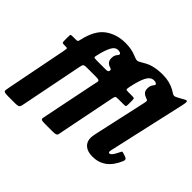

<svg xmlns="http://www.w3.org/2000/svg" viewBox="-227 -1056 1462 1462"><g transform="rotate(45 504.0 -325.0)"><path d="M307 -428.5Q285 -428.5 276 -425.8Q267 -423 264 -414Q261 -405 257.5 -386.5L160 104Q156.5 123.5 152.8 133.5Q149 143.5 138.8 146.8Q128.5 150 106 150H31Q2.5 150 -6.8 145.5Q-16 141 -14.5 129.2Q-13 117.5 -8.5 94.5L87.5 -393.5Q91.5 -414 91.5 -421.2Q91.5 -428.5 73.5 -428.5H56.5Q39.5 -428.5 37.2 -434.8Q35 -441 35 -460.5V-490.5Q35 -508 36.2 -514Q37.5 -520 55 -520H87.5Q107 -520 110.8 -524.5Q114.5 -529 117.5 -544.5Q145 -669 213.8 -719.5Q282.5 -770 378.5 -770Q442.5 -770 491.5 -749.5Q514 -740 525.5 -737.5Q537 -735 548.5 -740.5Q560 -746 583.5 -760Q620 -782.5 660.8 -791.2Q701.5 -800 749 -800Q787 -800 819.8 -791.8Q852.5 -783.5 877.5 -769.5Q897 -758.5 906.5 -752Q916 -745.5 925.5 -746.2Q935 -747 954 -757.5L1001 -783.5Q1020 -794.5 1022.8 -783Q1025.5 -771.5 1018.5 -741.5L879.5 -124Q878.5 -119.5 877 -111.5Q875.5 -103.5 875.5 -100Q875.5 -87.5 885.5 -87.5Q905.5 -87.5 932.5 -145.5Q938.5 -159 942.2 -164Q946 -169 958.5 -164.5L987.5 -155Q999.5 -150.5 1003.2 -142.8Q1007 -135 1001 -121Q942 21 811 21Q758 21 729 -3.5Q700 -28 700 -70.5Q700 -82.5 702.8 -98.5Q705.5 -114.5 708 -126L801 -547.5Q806 -569.5 803 -574.8Q800 -580 783 -585Q764.5 -591 752 -604.2Q739.5 -617.5 739.5 -643Q739.5 -664.5 745.5 -676Q751.5 -687.5 757.5 -694Q763.5 -700.5 763.5 -707.5Q763.5 -713 755.2 -717.5Q747 -722 733 -722Q696.5 -722 674.5 -679.2Q652.5 -636.5 635.5 -552.5Q631 -530 633.2 -525Q635.5 -520 656.5 -520H688.5Q709.5 -520 716.2 -518.5Q723 -517 723 -497V-454.5Q723 -433.5 718 -431Q713 -428.5 693.5 -428.5H641Q616.5 -428.5 612.2 -423Q608 -417.5 603.5 -396.5L514.5 48.5Q510.5 67.5 508.5 79Q506.5 90.5 497.2 95.2Q488 100 463.5 100H379.5Q351.5 100 342.8 95.5Q334 91 336.2 79.2Q338.5 67.5 343 45L428.5 -376Q432.5 -395.5 435.5 -407Q438.5 -418.5 431.5 -423.5Q424.5 -428.5 398.5 -428.5ZM426.5 -555Q408 -559.5 395.2 -573.2Q382.5 -587 382.5 -613Q382.5 -633.5 388.8 -645Q395 -656.5 401.2 -663.5Q407.5 -670.5 407.5 -677.5Q407.5 -683 399 -687.5Q390.5 -692 376 -692Q344 -692 324.2 -652.8Q304.5 -613.5 290.5 -551Q285 -530.5 287.8 -525.2Q290.5 -520 318 -520H414Q430 -520 435.5 -524Q441 -528 442.5 -537Q443 -543 440.5 -547Q438 -551 426.5 -555Z"/></g></svg>

Font: Besley* Narrow Heavy
Style: Italic
Weight: 800
Width: 4
Italic angle: -13°
Designer: Owen Earl
Foundry: indestructible type*
Version: Version 3.000; ttfautohint (v1.8.3)